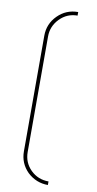

<svg xmlns="http://www.w3.org/2000/svg" viewBox="-101 -812 511 1009"><g transform="rotate(10 154.5 -307.5)"><path d="M77.1 1V-615.2Q77.1 -679.2 122.1 -724.1Q167 -769 231 -769V-750Q175.3 -750 136.2 -710Q97.2 -669.9 97.2 -615.2V1Q97.2 57.6 136.2 96.2Q175.3 134.8 231.9 134.8V153.8Q168.9 153.8 122.1 109.9Q77.1 64.9 77.1 1Z"/></g></svg>

Font: Hjet
Style: Regular
Weight: 400
Designer: T. Christopher White
Version: Version 1.2